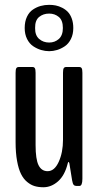

<svg xmlns="http://www.w3.org/2000/svg" viewBox="-20 -768 409 793"><path d="M183.1 -592.3Q206.5 -592.3 223.1 -607.2Q239.7 -622.1 239.7 -652.3Q239.7 -684.1 222.9 -698Q206.1 -711.9 183.1 -711.9Q158.7 -711.9 141.6 -698Q124.5 -684.1 125 -652.3Q124.5 -622.1 141.6 -607.2Q158.7 -592.3 183.1 -592.3ZM183.1 -556.6Q166.5 -556.6 149.9 -561.5Q133.3 -566.4 117.4 -576.9Q101.6 -587.4 91.8 -606.9Q82 -626.5 82 -652.3Q82 -679.2 91.3 -698.7Q100.6 -718.3 116 -728.5Q131.3 -738.8 147.9 -743.4Q164.6 -748 183.1 -748Q197.3 -748 210.4 -745.4Q223.6 -742.7 237.1 -735.8Q250.5 -729 260.5 -718.5Q270.5 -708 276.6 -690.9Q282.7 -673.8 282.7 -652.3Q282.7 -626.5 272.9 -606.9Q263.2 -587.4 247.6 -576.9Q231.9 -566.4 215.6 -561.5Q199.2 -556.6 183.1 -556.6ZM159.2 5.4Q139.2 5.4 123.3 0.7Q107.4 -3.9 92.3 -16.4Q77.1 -28.8 66.9 -49.3Q56.6 -69.8 50.5 -103.3Q44.4 -136.7 44.4 -181.6V-467.3Q44.4 -481.9 47.6 -486.6Q50.8 -491.2 57.1 -491.2H114.7Q120.6 -491.2 123.8 -486.6Q127 -481.9 127 -467.3V-168.5Q127 -110.4 139.2 -85.7Q151.4 -61 176.8 -61Q205.1 -61 222.7 -99.9Q240.2 -138.7 240.2 -190.4V-467.3Q240.2 -481.9 243.4 -486.6Q246.6 -491.2 252.9 -491.2H307.6Q314 -491.2 317.1 -486.6Q320.3 -481.9 320.3 -467.3V-29.8Q320.3 0 308.1 0H295.4Q288.6 0 284.4 -4.4Q280.3 -8.8 277.8 -23.4L266.6 -92.8Q265.1 -99.1 263.2 -99.1Q261.2 -99.1 259.8 -93.3Q247.6 -43.5 219.7 -19Q191.9 5.4 159.2 5.4Z"/></svg>

Font: BenchNine
Style: Bold
Weight: 700
Version: Version 1 ; ttfautohint (v0.92.18-e454-dirty) -l 8 -r 50 -G 